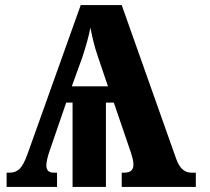

<svg xmlns="http://www.w3.org/2000/svg" viewBox="-20 -734 824 754"><path d="M6 0H204V-56H190Q162 -56 162 -85Q162 -105 176 -145L240 -331H265V0H396V-331H427L494 -135Q498 -123 501 -110.5Q504 -98 504 -87Q504 -56 468 -56H458V0H749V-56H731Q691 -56 672 -110L458 -714H297L88 -129Q73 -87 57.5 -71.5Q42 -56 19 -56H6ZM262 -395 303 -508Q327 -581 335 -626Q340 -599 347 -570.5Q354 -542 364 -513L404 -395Z"/></svg>

Font: Noto Serif SemiCondensed Extra
Style: Regular
Weight: 800
Width: 4
Designer: Monotype Design Team
Foundry: Monotype Imaging Inc.
Version: Version 1.002